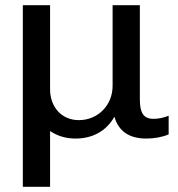

<svg xmlns="http://www.w3.org/2000/svg" viewBox="-20 -521 685 740"><path d="M173 -16C201 3 234 13 271 13C336 13 389 -15 421 -71C437 -15 478 13 544 13C573 13 604 8 630 -3V-75C611 -67 591 -63 571 -63C532 -63 519 -88 519 -138V-501H414V-190C414 -115 357 -58 284 -58C217 -58 173 -109 173 -177V-501H68V199H173Z"/></svg>

Font: Perun Medium
Style: Regular
Weight: 500
Foundry: Copyright (c) Stefan Peev, Context Ltd, 2016
Version: Version 1.089